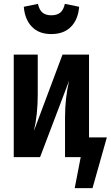

<svg xmlns="http://www.w3.org/2000/svg" viewBox="-20 -812 572 992"><path d="M103 -777 176 -792Q183 -760 200 -746.5Q217 -733 245 -733Q274 -733 291 -746.5Q308 -760 315 -792L389 -777Q384 -712 347 -674Q310 -636 245 -636Q181 -636 144.5 -674Q108 -712 103 -777ZM532 -102 458 160H366L397 0H316V-205Q316 -305 337 -395L187 0H51V-530H175V-324Q175 -219 155 -135L303 -530H440V-102Z"/></svg>

Font: Fira Sans Extra Condensed SemiBold
Style: Regular
Weight: 600
Width: 1
Designer: Carrois Corporate & Edenspiekermann AG
Foundry: Carrois Corporate GbR & Edenspiekermann AG
Version: Version 4.203